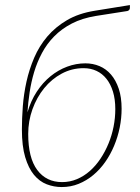

<svg xmlns="http://www.w3.org/2000/svg" viewBox="-20 -750 566 776"><path d="M367.5 -685.5Q312 -676.5 270.5 -655Q229 -633.5 199.2 -603.2Q169.5 -573 149.8 -536Q130 -499 118 -458.8Q106 -418.5 99.8 -377Q93.5 -335.5 91 -296Q104.5 -342.5 128.5 -379.2Q152.5 -416 183.8 -441.5Q215 -467 251.2 -480.5Q287.5 -494 325 -494Q355.5 -494 382.2 -482.8Q409 -471.5 428.8 -448.5Q448.5 -425.5 460 -391.2Q471.5 -357 471.5 -310.5Q471.5 -272.5 463.8 -234.2Q456 -196 441.2 -160.8Q426.5 -125.5 405.2 -95.2Q384 -65 357 -42.5Q330 -20 298 -7Q266 6 229.5 6Q198 6 168.8 -5.2Q139.5 -16.5 117.2 -43.5Q95 -70.5 81.8 -115Q68.5 -159.5 68.5 -226.5Q68.5 -270.5 72.2 -320.2Q76 -370 87 -419.8Q98 -469.5 118.2 -516.8Q138.5 -564 171.2 -602.5Q204 -641 250.8 -668.5Q297.5 -696 362.5 -706.5L505 -729.5V-718.5Q505 -708.5 495 -705.5ZM94 -208.5Q94 -112 130.5 -63Q167 -14 231 -14Q262.5 -14 291 -26Q319.5 -38 343.2 -59Q367 -80 386 -108.5Q405 -137 418.5 -169.8Q432 -202.5 439 -238Q446 -273.5 446 -309Q446 -349 436.5 -379.8Q427 -410.5 410.2 -431.5Q393.5 -452.5 370 -463.5Q346.5 -474.5 318 -474.5Q270.5 -474.5 229.5 -452.5Q188.5 -430.5 158.5 -393.5Q128.5 -356.5 111.2 -308.5Q94 -260.5 94 -208.5Z"/></svg>

Font: Lato Thin
Style: Italic
Weight: 200
Italic angle: -7°
Designer: Lukasz Dziedzic
Foundry: tyPoland Lukasz Dziedzic
Version: Version 2.007; 2014-02-27